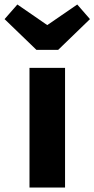

<svg xmlns="http://www.w3.org/2000/svg" viewBox="-69 -833 419 853"><path d="M62 -531.4H220V0H62ZM141 -721.5 274.2 -813 330.7 -748.1 189.4 -611.4H92.9L-48.7 -748.1L8.2 -813Z"/></svg>

Font: Fira Sans Variable
Style: Regular
Weight: 400
Designer: Carrois Corporate & Edenspiekermann AG
Foundry: Carrois Corporate GbR & Edenspiekermann AG
Version: Version 4.202